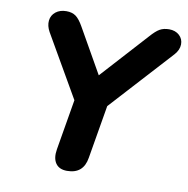

<svg xmlns="http://www.w3.org/2000/svg" viewBox="-78 -754 823 839"><g transform="rotate(10 334.0 -334.5)"><path d="M213.7 -77 259.1 -345.2 275.3 -260.2 93.4 -575.5Q79 -601.2 81.6 -625.1Q84.2 -648.9 103 -663.7Q121.7 -678.4 150.2 -678.4Q175.5 -678.4 191.9 -666.6Q208.4 -654.7 225.8 -623.7L349.3 -406.3H318.9L524.5 -632.7Q547.6 -659 564.7 -668.7Q581.9 -678.4 606 -678.4Q633.6 -678.4 651.2 -662.4Q668.7 -646.3 668.3 -622Q667.9 -597.8 647.9 -575.3L360.4 -260.2L404.9 -345.2L357.3 -64.4Q345.7 8.4 273.1 8.4Q238 8.4 222.5 -14.3Q206.9 -36.9 213.7 -77Z"/></g></svg>

Font: SN Pro Thin
Style: Italic
Weight: 200
Italic angle: -9°
Designer: Tobias Whetton
Foundry: Supernotes
Version: Version 1.003;Glyphs 3.3 (3324)